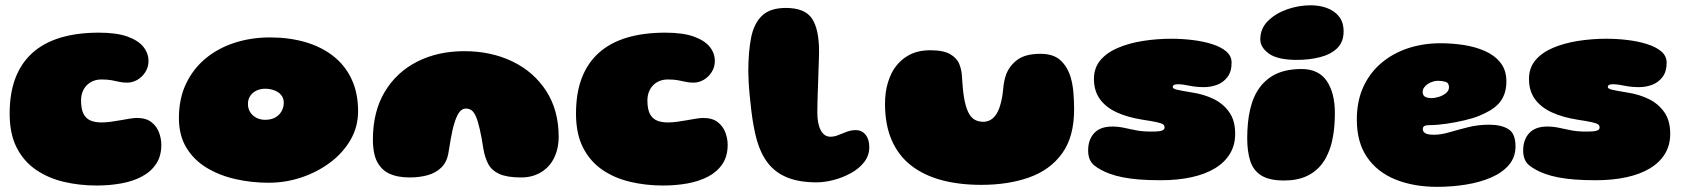

<svg xmlns="http://www.w3.org/2000/svg" viewBox="-20 -660 6366 726"><path d="M346 41.5Q280.5 41.5 221.2 27.5Q162 13.5 115.8 -18.2Q69.5 -50 43 -102Q16.5 -154 16.5 -230.5Q16.5 -308 38.5 -365.2Q60.5 -422.5 103.5 -460.8Q146.5 -499 209.5 -517.8Q272.5 -536.5 354 -536.5Q420.5 -536.5 461.8 -521.8Q503 -507 522.2 -482.8Q541.5 -458.5 541.5 -429.5Q541.5 -406.5 529.8 -387.8Q518 -369 499.5 -358.2Q481 -347.5 461 -347.5Q444.5 -347.5 431.2 -350.5Q418 -353.5 402.5 -356.5Q387 -359.5 364 -359.5Q347 -359.5 333 -354Q319 -348.5 308.5 -338Q298 -327.5 292.2 -312.8Q286.5 -298 286.5 -280Q286.5 -249.5 295 -231.2Q303.5 -213 320.8 -205Q338 -197 364 -197Q380 -197 398.8 -199.5Q417.5 -202 436.5 -205.5Q455.5 -209 471.5 -211.5Q487.5 -214 497.5 -214Q532.5 -214 552.8 -198Q573 -182 581.5 -158.5Q590 -135 590 -112.5Q590 -69.5 570.2 -40Q550.5 -10.5 516.5 7.5Q482.5 25.5 438.5 33.5Q394.5 41.5 346 41.5Z M996 31Q931 31 870.2 17.2Q809.5 3.5 761.2 -25.8Q713 -55 684.8 -101.5Q656.5 -148 656.5 -214Q656.5 -286.5 683.2 -343Q710 -399.5 757.2 -438.8Q804.5 -478 867 -498.2Q929.5 -518.5 1001.5 -518.5Q1073 -518.5 1133.8 -501Q1194.5 -483.5 1239.5 -448.5Q1284.5 -413.5 1309.2 -361.2Q1334 -309 1334 -239Q1334 -180.5 1305.5 -131.2Q1277 -82 1228.8 -45.8Q1180.5 -9.5 1120.2 10.8Q1060 31 996 31ZM982 -207Q1000 -207 1013.2 -212.2Q1026.5 -217.5 1035.2 -226.8Q1044 -236 1048.5 -247.5Q1053 -259 1053 -271.5Q1053 -285 1047 -295Q1041 -305 1031 -311.5Q1021 -318 1008.8 -321.2Q996.5 -324.5 983.5 -324.5Q965 -324.5 950 -317.5Q935 -310.5 926.2 -297.5Q917.5 -284.5 917.5 -266.5Q917.5 -249.5 926 -236Q934.5 -222.5 949.2 -214.8Q964 -207 982 -207Z M1529 11Q1482 11 1450.5 -4.2Q1419 -19.5 1403 -54.5Q1398.5 -64.5 1395.8 -76.5Q1393 -88.5 1391.5 -102.5Q1390 -116.5 1390 -132Q1390 -237.5 1434.5 -312.2Q1479 -387 1557.2 -426.8Q1635.5 -466.5 1735.5 -466.5Q1837 -466.5 1917.8 -427.5Q1998.5 -388.5 2045.5 -315.8Q2092.5 -243 2092.5 -142.5Q2092.5 -127.5 2090.5 -113.8Q2088.5 -100 2084.8 -87.5Q2081 -75 2075.5 -63.5Q2058.5 -28.5 2026 -8.8Q1993.5 11 1950.5 11Q1897.5 11 1868.2 -2.2Q1839 -15.5 1826 -40.2Q1813 -65 1807.5 -99Q1804 -121 1800.8 -139.2Q1797.5 -157.5 1794 -172Q1790.5 -186.5 1787.2 -197.8Q1784 -209 1780.5 -217.5Q1772.5 -236 1763.2 -242.8Q1754 -249.5 1741.5 -249.5Q1732 -249.5 1723.5 -242.8Q1715 -236 1707 -218.5Q1703 -209.5 1699 -197.2Q1695 -185 1691.2 -168.8Q1687.5 -152.5 1684 -132.2Q1680.5 -112 1676.5 -87Q1671 -48.5 1649.5 -27.2Q1628 -6 1596.8 2.5Q1565.5 11 1529 11Z M2487.5 41.5Q2422 41.5 2362.8 27.5Q2303.5 13.5 2257.2 -18.2Q2211 -50 2184.5 -102Q2158 -154 2158 -230.5Q2158 -308 2180 -365.2Q2202 -422.5 2245 -460.8Q2288 -499 2351 -517.8Q2414 -536.5 2495.5 -536.5Q2562 -536.5 2603.2 -521.8Q2644.5 -507 2663.8 -482.8Q2683 -458.5 2683 -429.5Q2683 -406.5 2671.2 -387.8Q2659.5 -369 2641 -358.2Q2622.5 -347.5 2602.5 -347.5Q2586 -347.5 2572.8 -350.5Q2559.5 -353.5 2544 -356.5Q2528.5 -359.5 2505.5 -359.5Q2488.5 -359.5 2474.5 -354Q2460.5 -348.5 2450 -338Q2439.5 -327.5 2433.8 -312.8Q2428 -298 2428 -280Q2428 -249.5 2436.5 -231.2Q2445 -213 2462.2 -205Q2479.5 -197 2505.5 -197Q2521.5 -197 2540.2 -199.5Q2559 -202 2578 -205.5Q2597 -209 2613 -211.5Q2629 -214 2639 -214Q2674 -214 2694.2 -198Q2714.5 -182 2723 -158.5Q2731.5 -135 2731.5 -112.5Q2731.5 -69.5 2711.8 -40Q2692 -10.5 2658 7.5Q2624 25.5 2580 33.5Q2536 41.5 2487.5 41.5Z M3068 29.5Q3001.5 29.5 2956.5 11Q2911.5 -7.5 2884 -43Q2856.5 -78.5 2842 -129.5Q2835.5 -152.5 2830.2 -180.8Q2825 -209 2821.2 -239.5Q2817.5 -270 2814.8 -298.8Q2812 -327.5 2810.8 -351Q2809.5 -374.5 2809.5 -389.5Q2809.5 -464 2820.2 -518Q2831 -572 2861.8 -601Q2892.5 -630 2951.5 -630Q3023 -630 3050 -590.2Q3077 -550.5 3077 -465.5Q3077 -455 3076.5 -438.2Q3076 -421.5 3075.2 -400.8Q3074.5 -380 3073.8 -357.2Q3073 -334.5 3072.2 -312.2Q3071.5 -290 3071 -270Q3070.5 -250 3070.5 -234.5Q3070.5 -214.5 3073.5 -197.8Q3076.5 -181 3082.8 -168.8Q3089 -156.5 3098.2 -149.8Q3107.5 -143 3120 -143Q3134.5 -143 3150 -149.2Q3165.5 -155.5 3182 -161.8Q3198.5 -168 3215.5 -168Q3239 -168 3253 -150.5Q3267 -133 3267 -103.5Q3267 -71.5 3247.2 -46.5Q3227.5 -21.5 3196.5 -4.8Q3165.5 12 3131.2 20.8Q3097 29.5 3068 29.5Z M3690.5 39Q3606.5 39 3539.2 20.8Q3472 2.5 3424.5 -34.8Q3377 -72 3351.8 -130Q3326.5 -188 3326.5 -267.5Q3326.5 -289.5 3329.2 -310Q3332 -330.5 3337.8 -349Q3343.5 -367.5 3351.5 -383.5Q3372 -423.5 3408.8 -446.8Q3445.5 -470 3497 -470Q3548 -470 3573.2 -455Q3598.5 -440 3607.2 -418Q3616 -396 3617 -375.5Q3618 -362.5 3618.8 -350.8Q3619.5 -339 3620.5 -328.2Q3621.5 -317.5 3622.8 -307.8Q3624 -298 3625.5 -289Q3631.5 -256 3640.8 -236.5Q3650 -217 3664.2 -208.2Q3678.5 -199.5 3698.5 -199.5Q3711.5 -199.5 3724.2 -206Q3737 -212.5 3747.8 -229Q3758.5 -245.5 3765.5 -275Q3769 -289 3770.8 -302.2Q3772.5 -315.5 3773.8 -328.2Q3775 -341 3777.5 -353.5Q3780 -366 3784.5 -378.5Q3797.5 -412.5 3827.8 -434.5Q3858 -456.5 3914 -456.5Q3963.5 -456.5 3990.2 -431.8Q4017 -407 4029 -366Q4032.5 -353.5 4035 -339.5Q4037.5 -325.5 4038.8 -310.2Q4040 -295 4040.8 -279Q4041.5 -263 4041.5 -246.5Q4041.5 -142.5 3996 -79.8Q3950.5 -17 3871.2 11Q3792 39 3690.5 39Z M4369 21.5Q4324 21.5 4288.8 18.8Q4253.5 16 4225.8 10.5Q4198 5 4175 -3.5Q4140 -16.5 4117.2 -35Q4094.5 -53.5 4094.5 -91Q4094.5 -132 4117.5 -156.8Q4140.5 -181.5 4185.5 -181.5Q4208.5 -181.5 4230 -176.8Q4251.5 -172 4276 -167.2Q4300.5 -162.5 4331.5 -162.5Q4348.5 -162.5 4360 -163.5Q4371.5 -164.5 4377.5 -168Q4383.5 -171.5 4383.5 -178Q4383.5 -185.5 4377.8 -189.8Q4372 -194 4354 -198Q4336 -202 4299.5 -207.5Q4243 -216.5 4202 -235.5Q4161 -254.5 4138.8 -285.5Q4116.5 -316.5 4116.5 -361.5Q4116.5 -403.5 4141 -432.5Q4165.5 -461.5 4207.5 -479.2Q4249.5 -497 4301.8 -505.2Q4354 -513.5 4409.5 -513.5Q4448.5 -513.5 4488.5 -508.8Q4528.5 -504 4562.2 -493.5Q4596 -483 4616.5 -465.8Q4637 -448.5 4637 -423Q4637 -389 4621.2 -368.5Q4605.5 -348 4581.8 -339.2Q4558 -330.5 4533.5 -330.5Q4503 -330.5 4476.8 -336Q4450.5 -341.5 4437.5 -341.5Q4429.5 -341.5 4424.2 -340.5Q4419 -339.5 4416.8 -337.2Q4414.5 -335 4414.5 -331Q4414.5 -324.5 4430.5 -320.8Q4446.5 -317 4489 -310Q4532 -303.5 4568.8 -285.8Q4605.5 -268 4628 -236Q4650.5 -204 4650.5 -154.5Q4650.5 -111 4630.5 -78.2Q4610.5 -45.5 4573.5 -23.2Q4536.5 -1 4484.8 10.2Q4433 21.5 4369 21.5Z M4835.5 22.5Q4779.5 22.5 4749.2 3.5Q4719 -15.5 4707.5 -51.5Q4696 -87.5 4696 -138Q4696 -153 4696.8 -167.5Q4697.5 -182 4698.8 -195.5Q4700 -209 4702.2 -221.8Q4704.5 -234.5 4707.2 -246.5Q4710 -258.5 4713.5 -269.8Q4717 -281 4721.5 -291Q4744 -343 4788 -371Q4832 -399 4901.5 -399Q4966 -399 4996.8 -353.8Q5027.5 -308.5 5027.5 -232.5Q5027.5 -212.5 5026.2 -193.5Q5025 -174.5 5022.5 -157.2Q5020 -140 5016.2 -123.8Q5012.5 -107.5 5007 -93.2Q5001.5 -79 4995 -66Q4988.5 -53 4980 -42Q4957 -11 4921.2 5.8Q4885.5 22.5 4835.5 22.5ZM4884 -433.5Q4811.5 -433.5 4778.5 -457Q4745.5 -480.5 4745.5 -511.5Q4745.5 -552 4774.5 -580.8Q4803.5 -609.5 4847.2 -624.8Q4891 -640 4936 -640Q4969 -640 4997.2 -629.8Q5025.5 -619.5 5043 -597.8Q5060.5 -576 5060.5 -541Q5060.5 -501 5036 -477.5Q5011.5 -454 4971.2 -443.8Q4931 -433.5 4884 -433.5Z M5414.5 46.5Q5325.5 46.5 5256.8 18.8Q5188 -9 5149.2 -65.5Q5110.5 -122 5110.5 -207.5Q5110.5 -278 5135.2 -331.8Q5160 -385.5 5203.8 -422.2Q5247.5 -459 5304.8 -477.8Q5362 -496.5 5427 -496.5Q5471 -496.5 5515 -489.8Q5559 -483 5595.5 -466.8Q5632 -450.5 5654 -422.5Q5676 -394.5 5676 -352.5Q5676 -324.5 5668.2 -303.8Q5660.5 -283 5646.5 -268Q5632.5 -253 5613.8 -242Q5595 -231 5573 -222Q5551 -213 5517.2 -205Q5483.5 -197 5448.8 -192Q5414 -187 5388.5 -187Q5373 -187 5366.5 -183.8Q5360 -180.5 5360 -172Q5360 -167 5362.2 -163Q5364.5 -159 5369 -156.5Q5374.5 -153 5383.2 -151.8Q5392 -150.5 5403 -150.5Q5428.5 -150.5 5461 -160Q5493.5 -169.5 5531.2 -179Q5569 -188.5 5611 -188.5Q5656 -188.5 5683.2 -172Q5710.5 -155.5 5710.5 -106.5Q5710.5 -65.5 5685.5 -36.2Q5660.5 -7 5618.2 11.2Q5576 29.5 5523 38Q5470 46.5 5414.5 46.5ZM5394 -289Q5405.5 -289 5420.8 -293.8Q5436 -298.5 5447.5 -307.8Q5459 -317 5459 -330Q5459 -347 5445.5 -350.8Q5432 -354.5 5417.5 -354.5Q5407.5 -354.5 5397.2 -351.2Q5387 -348 5378.5 -342.2Q5370 -336.5 5364.8 -329Q5359.5 -321.5 5359.5 -313Q5359.5 -303 5364.2 -297.8Q5369 -292.5 5377 -290.8Q5385 -289 5394 -289Z M6014 21.5Q5969 21.5 5933.8 18.8Q5898.5 16 5870.8 10.5Q5843 5 5820 -3.5Q5785 -16.5 5762.2 -35Q5739.5 -53.5 5739.5 -91Q5739.5 -132 5762.5 -156.8Q5785.5 -181.5 5830.5 -181.5Q5853.5 -181.5 5875 -176.8Q5896.5 -172 5921 -167.2Q5945.5 -162.5 5976.5 -162.5Q5993.5 -162.5 6005 -163.5Q6016.5 -164.5 6022.5 -168Q6028.5 -171.5 6028.5 -178Q6028.5 -185.5 6022.8 -189.8Q6017 -194 5999 -198Q5981 -202 5944.5 -207.5Q5888 -216.5 5847 -235.5Q5806 -254.5 5783.8 -285.5Q5761.5 -316.5 5761.5 -361.5Q5761.5 -403.5 5786 -432.5Q5810.5 -461.5 5852.5 -479.2Q5894.5 -497 5946.8 -505.2Q5999 -513.5 6054.5 -513.5Q6093.5 -513.5 6133.5 -508.8Q6173.5 -504 6207.2 -493.5Q6241 -483 6261.5 -465.8Q6282 -448.5 6282 -423Q6282 -389 6266.2 -368.5Q6250.5 -348 6226.8 -339.2Q6203 -330.5 6178.5 -330.5Q6148 -330.5 6121.8 -336Q6095.5 -341.5 6082.5 -341.5Q6074.5 -341.5 6069.2 -340.5Q6064 -339.5 6061.8 -337.2Q6059.5 -335 6059.5 -331Q6059.5 -324.5 6075.5 -320.8Q6091.5 -317 6134 -310Q6177 -303.5 6213.8 -285.8Q6250.5 -268 6273 -236Q6295.5 -204 6295.5 -154.5Q6295.5 -111 6275.5 -78.2Q6255.5 -45.5 6218.5 -23.2Q6181.5 -1 6129.8 10.2Q6078 21.5 6014 21.5Z"/></svg>

Font: Gluten Black
Style: Regular
Weight: 900
Designer: Tyler Finck
Foundry: Etcetera Type Company
Version: Version 1.300